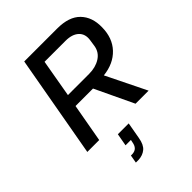

<svg xmlns="http://www.w3.org/2000/svg" viewBox="-278 -869 1289 1289"><g transform="rotate(-45 366.5 -224.0)"><path d="M60 0 190 -729H503Q615 -729 669.5 -673Q724 -617 722 -522Q721 -421 662 -358.5Q603 -296 502 -285L642 0H518L388 -274H222L173 0ZM484 -631H285L238 -362H439Q501 -362 545 -390Q589 -418 597 -470L604 -517Q612 -570 579.5 -600.5Q547 -631 484 -631ZM240 281 250 224H265Q290 222 303 208Q316 194 320 169L324 150H273L289 61H392L371 179Q362 233 334.5 256Q307 279 266 281Z"/></g></svg>

Font: Hubot Sans Medium
Style: Italic
Weight: 500
Italic angle: -10°
Designer: Deni Anggara
Foundry: GitHub
Version: Version 1.001; ttfautohint (v1.8.4.7-5d5b);gftools[0.9.31]